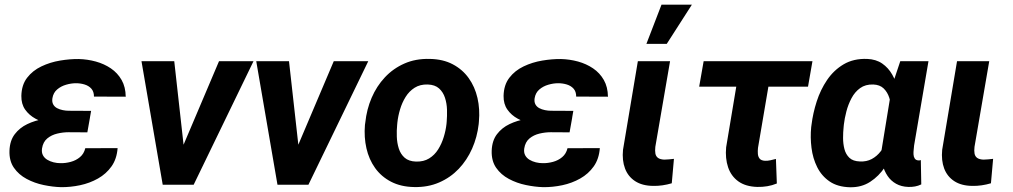

<svg xmlns="http://www.w3.org/2000/svg" viewBox="-20 -790 4333 821"><path d="M239.7 -287.6 364.7 -287.1 353.5 -224.1 272.9 -224.6Q249.5 -224.6 224.9 -218.8Q200.2 -212.9 182.1 -198Q164.1 -183.1 159.7 -155.3Q157.2 -138.2 163.6 -126.2Q169.9 -114.3 182.1 -106.9Q194.3 -99.6 209.2 -95.9Q224.1 -92.3 238.3 -92.3Q260.3 -91.8 282.7 -97.9Q305.2 -104 322 -118.2Q338.9 -132.3 344.7 -156.2L482.9 -156.7Q479.5 -110.4 456.8 -78.4Q434.1 -46.4 398.9 -26.6Q363.8 -6.8 322.5 2Q281.2 10.7 240.7 10.3Q205.6 9.3 166.7 1.2Q127.9 -6.8 94 -24.9Q60.1 -43 39.6 -72.5Q19 -102.1 20.5 -145.5Q22 -188.5 43 -216.1Q64 -243.7 96.7 -259.3Q129.4 -274.9 167.2 -281.2Q205.1 -287.6 239.7 -287.6ZM358.4 -252 250 -252.4Q222.2 -253.4 190.7 -260.5Q159.2 -267.6 131.8 -282.5Q104.5 -297.4 87.6 -321.3Q70.8 -345.2 71.3 -379.9Q72.3 -426.8 95.9 -457.5Q119.6 -488.3 157 -506.1Q194.3 -523.9 236.8 -531Q279.3 -538.1 316.9 -537.6Q354 -536.6 389.6 -526.9Q425.3 -517.1 454.1 -497.6Q482.9 -478 500 -448Q517.1 -418 517.6 -376.5L381.8 -377Q381.8 -398.4 370.6 -410.9Q359.4 -423.3 341.8 -428.7Q324.2 -434.1 304.7 -434.1Q284.2 -434.1 262.5 -427.7Q240.7 -421.4 224.4 -407.5Q208 -393.6 204.1 -370.1Q201.7 -354.5 207.3 -344Q212.9 -333.5 223.9 -327.6Q234.9 -321.8 248.3 -319.1Q261.7 -316.4 273.9 -316.4L369.6 -315.9Z M738.3 -108.4 916.5 -528.3H1064L808.1 0H718.8ZM725.1 -528.3 773.4 -95.2 760.7 0H675.8L585 -528.3Z M1229 -108.4 1407.2 -528.3H1554.7L1298.8 0H1209.5ZM1215.8 -528.3 1264.2 -95.2 1251.5 0H1166.5L1075.7 -528.3Z M1540.5 -255.9 1542 -266.1Q1547.9 -322.3 1569.1 -371.8Q1590.3 -421.4 1625.7 -459.2Q1661.1 -497.1 1709.2 -518.3Q1757.3 -539.6 1817.4 -538.1Q1874.5 -537.1 1916 -515.1Q1957.5 -493.2 1984.1 -456.1Q2010.7 -418.9 2021.7 -371.1Q2032.7 -323.2 2027.8 -270L2026.9 -259.3Q2020.5 -203.6 1998.8 -154.5Q1977.1 -105.5 1941.7 -68.1Q1906.2 -30.8 1857.9 -9.8Q1809.6 11.2 1750.5 9.8Q1694.3 8.8 1652.3 -12.9Q1610.4 -34.7 1584 -71.5Q1557.6 -108.4 1546.9 -155.8Q1536.1 -203.1 1540.5 -255.9ZM1679.2 -266.1 1678.2 -255.4Q1675.8 -231.9 1676.8 -205.3Q1677.7 -178.7 1685.3 -154.8Q1692.9 -130.9 1710.4 -115.5Q1728 -100.1 1758.8 -99.1Q1791.5 -98.1 1814.9 -112.5Q1838.4 -127 1853.5 -151.1Q1868.7 -175.3 1877.4 -203.9Q1886.2 -232.4 1889.2 -259.8L1890.1 -270Q1892.1 -293.5 1891.4 -320.6Q1890.6 -347.7 1882.8 -371.8Q1875 -396 1857.4 -411.9Q1839.8 -427.7 1809.1 -428.7Q1776.4 -429.7 1752.9 -414.8Q1729.5 -399.9 1714.4 -375.5Q1699.2 -351.1 1690.7 -322.3Q1682.1 -293.5 1679.2 -266.1Z M2301.8 -287.6 2426.8 -287.1 2415.5 -224.1 2335 -224.6Q2311.5 -224.6 2286.9 -218.8Q2262.2 -212.9 2244.1 -198Q2226.1 -183.1 2221.7 -155.3Q2219.2 -138.2 2225.6 -126.2Q2231.9 -114.3 2244.1 -106.9Q2256.3 -99.6 2271.2 -95.9Q2286.1 -92.3 2300.3 -92.3Q2322.3 -91.8 2344.7 -97.9Q2367.2 -104 2384 -118.2Q2400.9 -132.3 2406.7 -156.2L2544.9 -156.7Q2541.5 -110.4 2518.8 -78.4Q2496.1 -46.4 2460.9 -26.6Q2425.8 -6.8 2384.5 2Q2343.3 10.7 2302.7 10.3Q2267.6 9.3 2228.8 1.2Q2189.9 -6.8 2156 -24.9Q2122.1 -43 2101.6 -72.5Q2081.1 -102.1 2082.5 -145.5Q2084 -188.5 2105 -216.1Q2126 -243.7 2158.7 -259.3Q2191.4 -274.9 2229.2 -281.2Q2267.1 -287.6 2301.8 -287.6ZM2420.4 -252 2312 -252.4Q2284.2 -253.4 2252.7 -260.5Q2221.2 -267.6 2193.8 -282.5Q2166.5 -297.4 2149.7 -321.3Q2132.8 -345.2 2133.3 -379.9Q2134.3 -426.8 2158 -457.5Q2181.6 -488.3 2219 -506.1Q2256.3 -523.9 2298.8 -531Q2341.3 -538.1 2378.9 -537.6Q2416 -536.6 2451.7 -526.9Q2487.3 -517.1 2516.1 -497.6Q2544.9 -478 2562 -448Q2579.1 -418 2579.6 -376.5L2443.8 -377Q2443.8 -398.4 2432.6 -410.9Q2421.4 -423.3 2403.8 -428.7Q2386.2 -434.1 2366.7 -434.1Q2346.2 -434.1 2324.5 -427.7Q2302.7 -421.4 2286.4 -407.5Q2270 -393.6 2266.1 -370.1Q2263.7 -354.5 2269.3 -344Q2274.9 -333.5 2285.9 -327.6Q2296.9 -321.8 2310.3 -319.1Q2323.7 -316.4 2335.9 -316.4L2431.6 -315.9Z M2707.5 -528.3H2845.2L2782.2 -162.1Q2780.3 -145 2782.5 -133.3Q2784.7 -121.6 2793.5 -115Q2802.2 -108.4 2820.3 -107.4Q2831.1 -107.4 2841.3 -108.6Q2851.6 -109.9 2861.8 -110.8L2852.5 -6.3Q2833 -0.5 2813 2.4Q2793 5.4 2772.5 4.9Q2726.1 4.4 2695.8 -15.4Q2665.5 -35.2 2652.6 -69.6Q2639.6 -104 2644 -149.4ZM2744.1 -602.5 2808.6 -770H2938.5L2831.1 -602.5Z M3454.1 -528.3 3435.1 -419.4H2969.7L2988.8 -528.3ZM3146.5 -528.3H3284.2L3221.2 -157.7Q3219.7 -144 3220.7 -131.8Q3221.7 -119.6 3228.3 -111.6Q3234.9 -103.5 3251 -102.5Q3262.7 -102.1 3274.4 -104.7Q3286.1 -107.4 3297.9 -110.4L3301.8 -5.4Q3281.7 2.9 3261 6.3Q3240.2 9.8 3217.8 9.3Q3168 7.8 3137 -14.6Q3106 -37.1 3093.3 -75Q3080.6 -112.8 3085 -160.2Z M3448.7 -246.6 3450.2 -257.3Q3456.1 -305.7 3472.2 -356Q3488.3 -406.2 3516.8 -448.2Q3545.4 -490.2 3587.6 -515.1Q3629.9 -540 3687.5 -538.1Q3726.1 -536.6 3752.4 -518.3Q3778.8 -500 3795.4 -470.7Q3812 -441.4 3820.3 -406.2Q3828.6 -371.1 3831.1 -335.4Q3833.5 -299.8 3832 -269.5L3830.1 -247.6Q3822.8 -207 3806.6 -161.4Q3790.5 -115.7 3764.4 -76.2Q3738.3 -36.6 3700.9 -12.5Q3663.6 11.7 3614.3 10.7Q3561.5 9.3 3527.3 -14.2Q3493.2 -37.6 3474.4 -75.2Q3455.6 -112.8 3450 -157.7Q3444.3 -202.6 3448.7 -246.6ZM3588.4 -257.3 3587.4 -247.1Q3585 -225.1 3585 -200.2Q3585 -175.3 3590.8 -152.6Q3596.7 -129.9 3612.1 -115.2Q3627.4 -100.6 3656.7 -99.6Q3685.5 -98.1 3707.8 -110.1Q3730 -122.1 3745.8 -142.8Q3761.7 -163.6 3771.7 -188.7Q3781.7 -213.9 3786.6 -238.8L3791.5 -275.4Q3793 -296.4 3791.5 -322.5Q3790 -348.6 3782.5 -372.3Q3774.9 -396 3758.5 -411.9Q3742.2 -427.7 3713.9 -428.7Q3680.7 -429.7 3658 -413.3Q3635.3 -397 3621.1 -370.1Q3606.9 -343.3 3599.1 -313.2Q3591.3 -283.2 3588.4 -257.3ZM3829.6 -528.3H3950.2L3888.7 -168Q3888.2 -160.6 3887 -150.4Q3885.7 -140.1 3886.2 -129.9Q3886.7 -119.6 3891.4 -112.3Q3896 -105 3907.2 -104Q3909.7 -103.5 3912.4 -104.2Q3915 -105 3917.5 -105.5L3919.4 -1.5Q3906.2 4.9 3892.6 7.3Q3878.9 9.8 3863.8 9.3Q3834 8.3 3811.8 -4.2Q3789.6 -16.6 3775.4 -37.6Q3761.2 -58.6 3754.4 -84.7Q3747.6 -110.8 3748 -138.7L3794.4 -422.9Z M4072.3 -528.3H4210L4147 -162.1Q4145 -145 4147.2 -133.3Q4149.4 -121.6 4158.2 -115Q4167 -108.4 4185.1 -107.4Q4195.8 -107.4 4206.1 -108.6Q4216.3 -109.9 4226.6 -110.8L4217.3 -6.3Q4197.8 -0.5 4177.7 2.4Q4157.7 5.4 4137.2 4.9Q4090.8 4.4 4060.5 -15.4Q4030.3 -35.2 4017.3 -69.6Q4004.4 -104 4008.8 -149.4Z"/></svg>

Font: Roboto
Style: Bold Italic
Weight: 700
Italic angle: -12°
Designer: Christian Robertson
Foundry: Google
Version: Version 3.0